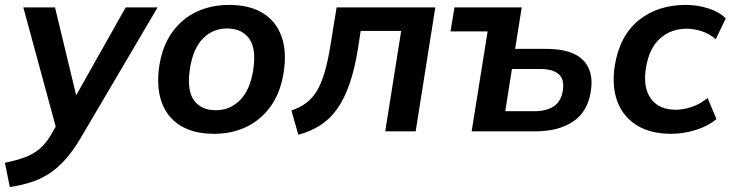

<svg xmlns="http://www.w3.org/2000/svg" viewBox="-50 -535 2992 782"><path d="M-10 227 -30 128Q19 118 53 105Q87 92 111.5 71Q136 50 156 17L190 -42L184 7L45 -505H174L269 -111H240L462 -505H592L278 28Q246 82 213.5 117.5Q181 153 146.5 174.5Q112 196 73.5 208Q35 220 -10 227Z M822 10Q740 10 685.5 -23Q631 -56 608.5 -118.5Q586 -181 599 -268Q612 -349 651.5 -404Q691 -459 750.5 -487Q810 -515 883 -515Q966 -515 1020 -482Q1074 -449 1096.5 -387Q1119 -325 1105 -238Q1092 -157 1052.5 -102Q1013 -47 954 -18.5Q895 10 822 10ZM829 -86Q886 -86 927 -126.5Q968 -167 981 -248Q995 -336 965 -377.5Q935 -419 875 -419Q817 -419 777 -378.5Q737 -338 724 -258Q710 -170 739 -128Q768 -86 829 -86Z M1165 14 1137 -85Q1172 -97 1197.5 -116Q1223 -135 1241 -165.5Q1259 -196 1272 -240Q1285 -284 1295 -345L1321 -505H1723L1643 0H1519L1584 -409H1419L1407 -331Q1394 -252 1373.5 -193Q1353 -134 1324 -92.5Q1295 -51 1255.5 -25.5Q1216 0 1165 14Z M1871 0 1936 -407H1785L1801 -505H2075L2048 -336H2174Q2280 -336 2325 -290Q2370 -244 2356 -161Q2343 -79 2283.5 -39.5Q2224 0 2129 0ZM2008 -82H2125Q2176 -82 2205.5 -102Q2235 -122 2242 -164Q2250 -211 2226 -232.5Q2202 -254 2150 -254H2035Z M2683 10Q2600 10 2544 -24.5Q2488 -59 2464.5 -121.5Q2441 -184 2454 -268Q2474 -390 2551.5 -452.5Q2629 -515 2743 -515Q2790 -515 2834.5 -501Q2879 -487 2906 -460L2865 -375Q2841 -397 2809 -407.5Q2777 -418 2747 -418Q2683 -418 2638.5 -378.5Q2594 -339 2581 -259Q2568 -180 2600.5 -134Q2633 -88 2703 -88Q2733 -88 2767.5 -99.5Q2802 -111 2832 -136L2868 -50Q2837 -23 2786.5 -6.5Q2736 10 2683 10Z"/></svg>

Font: Mulish ExtraLight
Style: Italic
Weight: 200
Italic angle: -9°
Designer: Vernon Adams
Foundry: Vernon Adams
Version: Version 3.603